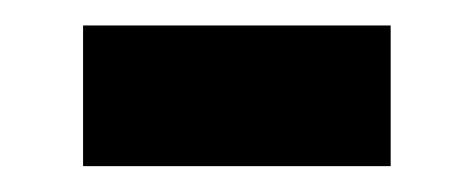

<svg xmlns="http://www.w3.org/2000/svg" viewBox="-20 -330 370 150"><path d="M44.9 -310.1H285.2V-200.2H44.9Z"/></svg>

Font: Miedinger*
Style: Bold
Weight: 700
Version: Version 001.000